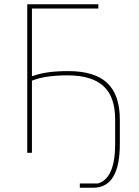

<svg xmlns="http://www.w3.org/2000/svg" viewBox="-20 -718 651 902"><path d="M355 164V144H440Q521 120 521 -42V-156Q521 -264 465.5 -314Q410 -364 297 -364Q192 -364 130 -339V0H108V-698H442V-678H130V-361H135Q195 -384 300 -384Q425 -384 484 -328Q543 -272 543 -156V-42Q543 164 418 164Z"/></svg>

Font: IBM Plex Sans Thin
Style: Regular
Weight: 100
Designer: Mike Abbink, Paul van der Laan, Pieter van Rosmalen
Foundry: Bold Monday
Version: Version 3.0